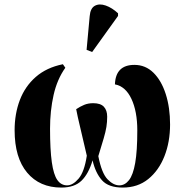

<svg xmlns="http://www.w3.org/2000/svg" viewBox="-20 -837 834 867"><path d="M257 10Q159 10 102.5 -57.5Q46 -125 46 -249Q46 -323 69.5 -385Q93 -447 141.5 -489.5Q190 -532 264 -547L275 -531Q238 -479 222 -408Q206 -337 206 -256Q206 -161 214 -104.5Q222 -48 239 -24Q256 0 283 0Q309 0 335 -30.5Q361 -61 372 -134Q353 -217 341.5 -264.5Q330 -312 324 -344Q342 -356 360 -363.5Q378 -371 401 -371Q434 -371 449 -355Q464 -339 464 -310Q464 -286 460.5 -264Q457 -242 448 -211.5Q439 -181 424 -132Q439 -55 465.5 -27.5Q492 0 519 0Q544 0 562.5 -23.5Q581 -47 590.5 -101Q600 -155 600 -248Q600 -334 573.5 -390.5Q547 -447 499 -456Q502 -544 587 -544Q637 -544 673 -508.5Q709 -473 728.5 -412Q748 -351 748 -275Q748 -196 722.5 -131.5Q697 -67 649.5 -28.5Q602 10 534 10Q470 10 440.5 -23Q411 -56 398 -113Q380 -52 348 -21Q316 10 257 10ZM396 -602 371 -612 385 -764Q388 -800 408.5 -811Q429 -822 457.5 -812Q486 -802 513 -777V-765Z"/></svg>

Font: Noto Serif Display SemiCondensed ExtraBold
Style: Regular
Weight: 800
Width: 4
Designer: Monotype Design Team
Foundry: Monotype Imaging Inc.
Version: Version 2.009